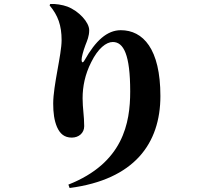

<svg xmlns="http://www.w3.org/2000/svg" viewBox="-20 -853 1040 960"><path d="M288 -652C288 -580 246 -426 246 -335C246 -289 251 -251 265 -218C280 -184 302 -165 339 -165C374 -165 401 -188 401 -222C401 -274 393 -311 393 -362C393 -420 405 -481 436 -542C470 -611 511 -643 544 -643C598 -643 631 -580 631 -396C631 -238 596 -38 322 70L328 87C651 45 782 -135 782 -373C782 -609 695 -702 584 -702C516 -702 458 -650 403 -552C395 -537 388 -538 388 -555C388 -566 395 -595 407 -627C416 -650 426 -672 426 -702C426 -742 374 -798 317 -820C293 -829 255 -835 231 -833L228 -826C270 -776 288 -726 288 -652Z"/></svg>

Font: Noto Serif CJK JP Black
Style: Regular
Weight: 900
Designer: Ryoko NISHIZUKA 西塚涼子 (kana & ideographs); Frank Grießhammer (Latin, Greek & Cyrillic); Wenlong ZHANG 张文龙 (bopomofo); San
Foundry: Adobe Systems Incorporated
Version: Version 1.001;PS 1.001;hotconv 16.6.54;makeotf.lib2.5.65590